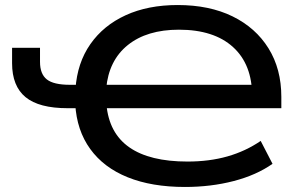

<svg xmlns="http://www.w3.org/2000/svg" viewBox="-20 -734 1216 763"><path d="M715 9Q583 9 487.5 -29.5Q392 -68 338.5 -142Q285 -216 279 -320L301 -304H249Q135 -304 81.5 -348Q28 -392 28 -483V-544H139V-488Q139 -440 166 -418.5Q193 -397 258 -397H295L280 -381Q287 -484 339 -558.5Q391 -633 479.5 -673.5Q568 -714 686 -714Q812 -714 904 -669Q996 -624 1047 -542Q1098 -460 1098 -349V-304H385L403 -319Q413 -205 494 -148.5Q575 -92 725 -92Q812 -92 884 -112.5Q956 -133 1016 -174L1063 -83Q999 -38 908.5 -14.5Q818 9 715 9ZM691 -616Q564 -616 488 -555Q412 -494 402 -382L390 -397H1009L982 -352Q982 -478 906 -547Q830 -616 691 -616Z"/></svg>

Font: Nunito Sans 10pt Expanded SemiBold
Style: Regular
Weight: 600
Width: 7
Designer: Vernon Adams
Foundry: Vernon Adams
Version: Version 3.101;gftools[0.9.27]